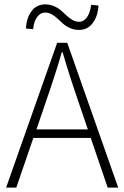

<svg xmlns="http://www.w3.org/2000/svg" viewBox="-20 -854 566 874"><path d="M7.8 0 240.2 -659.2H286.1L518.1 0H470.2L393.1 -226.1H131.8L54.2 0ZM98.1 -724.1Q100.6 -772.5 123.5 -803.2Q146.5 -834 186 -834Q207.5 -834 226.1 -825.9Q244.6 -817.9 258.1 -806.2Q271.5 -794.4 283.7 -782.7Q295.9 -771 310.3 -762.9Q324.7 -754.9 339.8 -754.9Q361.3 -754.9 376 -775.6Q390.6 -796.4 395 -832L428.2 -829.1Q425.8 -780.8 402.3 -749.3Q378.9 -717.8 339.8 -717.8Q318.4 -717.8 299.8 -725.8Q281.2 -733.9 267.8 -745.6Q254.4 -757.3 242.2 -769Q230 -780.8 215.6 -788.8Q201.2 -796.9 186 -796.9Q164.1 -796.9 148.9 -776.4Q133.8 -755.9 130.9 -721.2ZM146 -265.1H379.9L337.9 -388.2Q291.5 -523.4 265.1 -616.2H261.2Q237.3 -531.2 188 -388.2Z"/></svg>

Font: Source Sans Pro Light
Style: Regular
Weight: 300
Designer: Paul D. Hunt
Foundry: Adobe Systems Incorporated
Version: Version 2.020;PS 2.0;hotconv 1.0.86;makeotf.lib2.5.63406